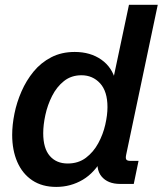

<svg xmlns="http://www.w3.org/2000/svg" viewBox="-20 -752 670 785"><path d="M210 12.2Q152.3 12.2 112.1 -14.6Q71.8 -41.5 50.8 -89.6Q29.8 -137.7 29.8 -200.7Q29.8 -241.2 39.1 -287.4Q48.3 -333.5 67.9 -378.2Q87.4 -422.9 117.4 -459.5Q147.5 -496.1 189.5 -517.8Q231.4 -539.6 285.6 -539.6Q349.6 -539.6 394.3 -508.1Q439 -476.6 452.6 -420.9L439.9 -414.1L507.3 -732.4H625L496.1 -120.6Q492.7 -105.5 496.3 -99.9Q500 -94.2 513.7 -94.2H546.4L526.9 0H471.2Q420.4 0 395 -30.8Q369.6 -61.5 382.8 -118.2L385.3 -129.4L402.3 -110.4Q368.7 -46.9 318.8 -17.3Q269 12.2 210 12.2ZM256.8 -83.5Q300.3 -83.5 331.3 -106.9Q362.3 -130.4 381.8 -166.5Q401.4 -202.6 410.4 -242.2Q419.4 -281.7 419.4 -314Q419.4 -378.4 389.2 -411.4Q358.9 -444.3 313 -444.3Q271.5 -444.3 241.7 -420.7Q211.9 -397 193.1 -359.9Q174.3 -322.8 165.5 -282Q156.7 -241.2 156.7 -207.5Q156.7 -145.5 183.6 -114.5Q210.4 -83.5 256.8 -83.5Z"/></svg>

Font: Schibsted Grotesk SemiBold
Style: Italic
Weight: 600
Italic angle: -12°
Designer: Bakken & Baeck AS, Henrik Kongsvoll
Foundry: Schibsted ASA
Version: Version 1.100;gftools[0.9.25]